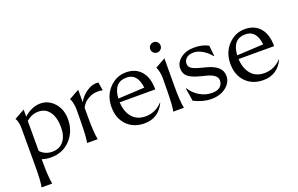

<svg xmlns="http://www.w3.org/2000/svg" viewBox="-108 -1164 2921 1879"><g transform="rotate(-20 1352.0 -224.5)"><path d="M56 256Q70 206 70 25V-347Q70 -430 45 -460L152 -520V-446Q235 -520 324 -520Q409 -520 468.5 -453Q528 -386 528 -284Q528 -159 449 -73.5Q370 12 246 12Q197 12 152 -3V25Q152 178 167 256ZM152 -89Q201 -36 278 -36Q351 -36 394 -88Q437 -140 437 -234Q437 -333 395.5 -392.5Q354 -452 279 -452Q210 -452 152 -402Z M623 0Q636 -46 638 -231L639 -342Q639 -374 633 -403Q627 -432 621.5 -445Q616 -458 613 -460L720 -520V-390Q751 -446 804 -483Q857 -520 907 -520Q922 -520 930 -519L944 -432Q910 -441 863 -436Q826 -431 785 -406Q744 -381 719 -333V-231Q719 -75 734 0Z M1204 -470Q1069 -470 1060 -304L1335 -318Q1318 -470 1204 -470ZM968 -248Q968 -365 1041 -442.5Q1114 -520 1216 -520Q1315 -520 1372.5 -454.5Q1430 -389 1430 -265H1060Q1064 -168 1113.5 -108.5Q1163 -49 1254 -49Q1354 -49 1428 -127L1431 -125Q1366 12 1219 12Q1107 12 1037.5 -59Q968 -130 968 -248Z M1521 0Q1534 -46 1536 -231L1537 -342Q1537 -374 1531 -403Q1525 -432 1519.5 -445Q1514 -458 1511 -460L1618 -520L1617 -231Q1616 -79 1632 0ZM1610 -612.5Q1594 -597 1572 -597Q1550 -597 1534 -612.5Q1518 -628 1518 -651Q1518 -674 1534 -689.5Q1550 -705 1572 -705Q1594 -705 1610 -689.5Q1626 -674 1626 -651Q1626 -628 1610 -612.5Z M1914 12Q1833 12 1736 -35L1714 -171L1719 -172Q1754 -115 1814 -78.5Q1874 -42 1944 -42Q1997 -42 2026 -66.5Q2055 -91 2055 -132Q2055 -192 1946 -220L1887 -235Q1801 -257 1765 -288Q1729 -319 1729 -375Q1729 -432 1784 -476Q1839 -520 1927 -520Q2011 -520 2073 -486L2084 -375H2079Q2044 -420 1996 -448Q1948 -476 1907 -476Q1854 -476 1828.5 -452.5Q1803 -429 1803 -396Q1803 -367 1825 -349Q1847 -331 1910 -314L1978 -296Q2130 -256 2130 -152Q2130 -84 2069.5 -36Q2009 12 1914 12Z M2442 -470Q2307 -470 2298 -304L2573 -318Q2556 -470 2442 -470ZM2206 -248Q2206 -365 2279 -442.5Q2352 -520 2454 -520Q2553 -520 2610.5 -454.5Q2668 -389 2668 -265H2298Q2302 -168 2351.5 -108.5Q2401 -49 2492 -49Q2592 -49 2666 -127L2669 -125Q2604 12 2457 12Q2345 12 2275.5 -59Q2206 -130 2206 -248Z"/></g></svg>

Font: Coconat
Style: Regular
Weight: 400
Designer: Sara Lavazza
Foundry: Collletttivo
Version: Version 1.000;Glyphs 3.2 (3217)